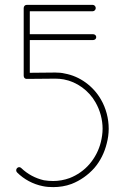

<svg xmlns="http://www.w3.org/2000/svg" viewBox="-20 -768 500 786"><path d="M160 -30C125 -38 93 -55 67 -80C62 -85 55 -85 50 -80C45 -75 45 -67 50 -62C78 -34 115 -14 155 -6C169 -3 183 -2 198 -2C223 -2 249 -6 273 -15C309 -29 341 -52 366 -80C391 -109 408 -144 417 -181C422 -200 425 -220 425 -241C425 -283 414 -325 393 -361C362 -415 307 -456 245 -467C233 -470 220 -471 207 -471C206 -471 204 -471 202 -471L102 -470V-604H361C368 -604 374 -609 374 -616C374 -623 368 -628 361 -628H102V-722H360C366 -722 372 -728 372 -735C372 -742 366 -748 360 -748H89C82 -748 77 -742 77 -735V-458C77 -450 82 -445 89 -445L203 -446C204 -446 207 -446 207 -446C218 -446 230 -445 241 -443C295 -433 344 -397 371 -349C390 -316 400 -278 400 -241C400 -222 397 -204 393 -187C385 -154 369 -123 347 -97C325 -71 296 -51 265 -39C243 -31 220 -27 198 -27C185 -27 172 -28 160 -30Z"/></svg>

Font: LS
Style: LightAlt
Weight: 250
Designer: BSozoo
Foundry: BSozoo
Version: Version 001.000